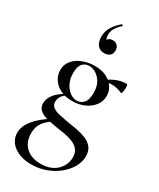

<svg xmlns="http://www.w3.org/2000/svg" viewBox="-238 -751 914 1106"><g transform="rotate(30 219.0 -198.5)"><path d="M224 -678Q228 -680 231.5 -676Q235 -672 232 -670Q211 -652 198.5 -631.5Q186 -611 186 -587Q186 -565 193.5 -556.5Q201 -548 211 -545L190 -534Q188 -554 198.5 -563.5Q209 -573 227 -573Q246 -573 257.5 -561Q269 -549 269 -528Q269 -505 254.5 -494Q240 -483 219 -483Q190 -483 174 -503Q158 -523 158 -558Q158 -596 176.5 -624.5Q195 -653 224 -678ZM176 282Q104 282 59.5 248.5Q15 215 15 163Q15 134 30 106Q45 78 77 48Q109 18 160 -13L170 -2Q150 12 130.5 28.5Q111 45 98.5 68Q86 91 86 126Q86 185 122.5 218.5Q159 252 220 252Q266 252 298 235Q330 218 347 189Q364 160 364 128Q364 96 349 77.5Q334 59 309 48.5Q284 38 253.5 32.5Q223 27 193 23Q161 18 130 10.5Q99 3 79 -13Q59 -29 59 -59Q59 -90 83 -119.5Q107 -149 148 -170L156 -164Q136 -153 125.5 -136.5Q115 -120 115 -101Q115 -78 132 -65.5Q149 -53 176 -47Q203 -41 232 -36Q267 -31 301 -24.5Q335 -18 363 -6.5Q391 5 408.5 26.5Q426 48 426 85Q426 121 406.5 156Q387 191 352.5 219.5Q318 248 272.5 265Q227 282 176 282ZM198 -152Q150 -152 117 -169Q84 -186 66.5 -214Q49 -242 49 -273Q49 -310 71.5 -337Q94 -364 131 -378.5Q168 -393 210 -393Q259 -393 291.5 -376Q324 -359 340 -332.5Q356 -306 356 -277Q356 -241 335 -213Q314 -185 278 -168.5Q242 -152 198 -152ZM221 -167Q244 -167 263 -187Q282 -207 282 -255Q282 -310 251.5 -343.5Q221 -377 182 -377Q156 -377 139 -357.5Q122 -338 122 -296Q122 -258 136 -229Q150 -200 172.5 -183.5Q195 -167 221 -167ZM294 -316 295 -349Q326 -371 356 -383Q386 -395 422 -395Q425 -395 426.5 -387.5Q428 -380 428 -371Q428 -359 425 -345Q422 -331 418 -333Q405 -339 387.5 -344Q370 -349 349 -349Q337 -349 325.5 -347Q314 -345 302 -341Z"/></g></svg>

Font: Cormorant Medium
Style: Regular
Weight: 500
Designer: Christian Thalmann (Catharsis Fonts)
Foundry: Catharsis Fonts
Version: Version 4.000